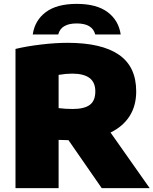

<svg xmlns="http://www.w3.org/2000/svg" viewBox="-20 -971 792 991"><path d="M505 0 333.5 -247.5 282.5 -249V0H60V-718.5Q118.5 -732.5 192 -741.2Q265.5 -750 328.5 -750Q504.5 -750 593.8 -688.5Q683 -627 683 -499.5Q683 -425 648.8 -371.5Q614.5 -318 550.5 -287L752.5 0ZM282.5 -413Q318 -408.5 355.5 -408.5Q414.5 -408.5 443.2 -429.5Q472 -450.5 472 -499.5Q472 -546 442 -568.5Q412 -591 352 -591Q320.5 -591 282.5 -584.5ZM376 -951Q479 -951 535.8 -908.2Q592.5 -865.5 603 -793H471.5Q457 -850 376 -850Q295 -850 280.5 -793H149Q159.5 -865.5 216.2 -908.2Q273 -951 376 -951Z"/></svg>

Font: Encode Sans Semi Expanded Black
Style: Regular
Weight: 900
Width: 6
Designer: Multiple Designers
Foundry: Impallari Type
Version: Version 2.000